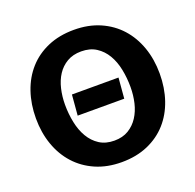

<svg xmlns="http://www.w3.org/2000/svg" viewBox="-133 -917 1065 1046"><g transform="rotate(-20 400.0 -394.5)"><path d="M270 -450H540L530 -331H260ZM400 -10.5Q316.5 -10.5 250 -39.5Q183.5 -68.5 137 -119.8Q90.5 -171 65.8 -241.2Q41 -311.5 41 -394Q41 -476.5 65 -546.8Q89 -617 134.8 -668.2Q180.5 -719.5 247.5 -748.5Q314.5 -777.5 400 -777.5Q483.5 -777.5 550 -748.5Q616.5 -719.5 662.8 -668.2Q709 -617 733.8 -546.8Q758.5 -476.5 758.5 -394Q758.5 -311.5 734.5 -241.2Q710.5 -171 664.8 -119.8Q619 -68.5 552.2 -39.5Q485.5 -10.5 400 -10.5ZM584 -379.5Q584 -432.5 574 -482Q564 -531.5 541.5 -569.5Q519 -607.5 483.5 -630.5Q448 -653.5 397 -653.5Q349 -653.5 314.5 -633.2Q280 -613 258 -579.2Q236 -545.5 225.8 -501.5Q215.5 -457.5 215.5 -410.5Q215.5 -356.5 225.8 -306.8Q236 -257 258.5 -218.8Q281 -180.5 316.5 -157.5Q352 -134.5 402.5 -134.5Q450.5 -134.5 484.8 -155.2Q519 -176 541.2 -210.2Q563.5 -244.5 573.8 -288.5Q584 -332.5 584 -379.5Z"/></g></svg>

Font: B612
Style: Bold
Weight: 700
Designer: Nicolas Chauveau, Thomas Paillot, Jonathan Favre-Lamarine, Jean-Luc Vinot
Foundry: AIRBUS
Version: Version 1.008